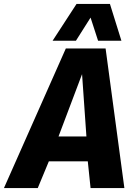

<svg xmlns="http://www.w3.org/2000/svg" viewBox="-57 -951 699 971"><path d="M-37 0 276 -706H477L572 0H401L387 -135H190L134 0ZM239 -261H380L358 -576ZM209 -745 330 -931H499L557 -745H439L401 -862L327 -745Z"/></svg>

Font: Georama ExtraCondensed Thin
Style: Bold Italic
Weight: 700
Italic angle: -9°
Version: Version 1.001